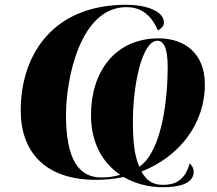

<svg xmlns="http://www.w3.org/2000/svg" viewBox="-20 -745 910 806"><path d="M664 41C725 41 793 29 793 -24C793 -41 783 -54 776 -59C755 18 709 31 664 31C622 31 594 13 574 -25C724 -83 840 -217 840 -391C840 -522 754 -584 646 -584C462 -584 362 -442 362 -263C362 -141 413 -60 485 -11C458 -4 438 0 406 0C310 0 257 -76 257 -263C257 -406 313 -715 511 -715C560 -715 610 -694 643 -617C665 -630 668 -641 668 -651C668 -698 594 -725 510 -725C200 -725 67 -513 67 -281C67 -108 169 10 383 10C422 10 461 6 499 -2C547 26 604 41 664 41ZM565 -45C544 -93 538 -149 538 -236C538 -398 579 -574 640 -574C665 -574 684 -548 684 -464C684 -337 662 -112 565 -45Z"/></svg>

Font: Noto Serif Display SemiCondensed Black
Style: Italic
Weight: 900
Width: 4
Italic angle: -12°
Designer: Monotype Design Team
Foundry: Monotype Imaging Inc.
Version: Version 2.009